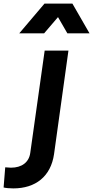

<svg xmlns="http://www.w3.org/2000/svg" viewBox="-146 -825 517 1066"><path d="M99 -640 176 -730 228 -640H351L256 -805H101L-39 -640ZM-72 221C51 221 136 155 154 31L234 -544H102L22 24C15 76 -25 106 -85 106C-93 106 -105 105 -117 104L-126 216C-114 219 -92 221 -72 221Z"/></svg>

Font: Plus Jakarta Sans
Style: Bold Italic
Weight: 700
Italic angle: -8°
Designer: Gumpita Rahayu
Foundry: Tokotype
Version: Version 2.071;gftools[0.9.30]